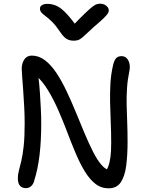

<svg xmlns="http://www.w3.org/2000/svg" viewBox="-20 -1012 803 1043"><path d="M120 10Q101 10 89 -2.5Q77 -15 77 -44Q77 -64 82.5 -84.5Q88 -105 95.5 -136.5Q103 -168 108.5 -217Q114 -266 114 -342Q114 -385 111.5 -431.5Q109 -478 106 -520.5Q103 -563 100.5 -594.5Q98 -626 98 -638Q98 -668 112 -689Q126 -710 153 -710Q191 -710 224.5 -684.5Q258 -659 287 -615Q316 -571 342 -516Q368 -461 392 -402.5Q416 -344 439 -289Q462 -234 485 -188.5Q508 -143 532 -115.5Q556 -88 583 -85L544 -66Q559 -85 567.5 -106.5Q576 -128 580 -158.5Q584 -189 584 -235Q584 -294 581.5 -349.5Q579 -405 578 -458Q577 -511 580 -560.5Q583 -610 594 -657Q600 -684 610.5 -695.5Q621 -707 640 -707Q658 -707 669 -695Q680 -683 683.5 -665Q687 -647 683 -627Q673 -579 670 -533.5Q667 -488 668 -442.5Q669 -397 671 -347.5Q673 -298 673 -242Q673 -169 665.5 -111.5Q658 -54 636 -21.5Q614 11 570 11Q529 11 497.5 -14Q466 -39 440 -82Q414 -125 391 -179.5Q368 -234 345.5 -293.5Q323 -353 297.5 -411.5Q272 -470 241.5 -520.5Q211 -571 172 -606L187 -610Q194 -553 197 -506Q200 -459 202 -418.5Q204 -378 204 -342Q204 -248 195 -171Q186 -94 166 -31Q162 -13 150 -1.5Q138 10 120 10ZM525 -992Q538 -992 548.5 -986.5Q559 -981 565 -973Q571 -965 571 -955Q571 -948 566 -939.5Q561 -931 544 -914Q527 -897 489 -865Q459 -838 442.5 -822Q426 -806 413.5 -798.5Q401 -791 380 -791Q357 -791 340.5 -801.5Q324 -812 305 -841Q282 -875 262.5 -894Q243 -913 228 -924Q213 -935 205 -944Q197 -953 197 -966Q197 -977 208 -984Q219 -991 237 -991Q261 -991 283.5 -982Q306 -973 333 -946.5Q360 -920 398 -867H370Q413 -912 439.5 -937.5Q466 -963 481.5 -975Q497 -987 507 -989.5Q517 -992 525 -992Z"/></svg>

Font: Shantell Sans
Style: Regular
Weight: 400
Designer: Stephen Nixon, Anya Danilova, Shantell Martin
Foundry: Arrow Type
Version: Version 1.008;[ac192a2d6]